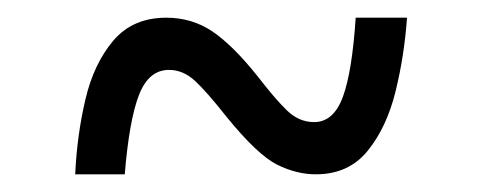

<svg xmlns="http://www.w3.org/2000/svg" viewBox="-20 -482 540 217"><path d="M65 -285Q67 -329 76.5 -369.5Q86 -410 108 -436Q130 -462 168 -462Q197 -462 220 -446.5Q243 -431 271 -396Q291 -370 304.5 -357Q318 -344 335 -344Q357 -344 367.5 -372.5Q378 -401 382 -462H440Q437 -419 427 -378.5Q417 -338 395.5 -311.5Q374 -285 337 -285Q315 -285 293 -296Q271 -307 236 -350Q214 -378 200.5 -390.5Q187 -403 171 -403Q148 -403 137 -374.5Q126 -346 121 -285Z"/></svg>

Font: Noto Sans Mono ExtraCondensed Medium
Style: Regular
Weight: 500
Width: 2
Designer: Monotype Design Team
Foundry: Monotype Imaging Inc.
Version: Version 2.014